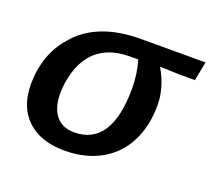

<svg xmlns="http://www.w3.org/2000/svg" viewBox="-97 -653 870 788"><g transform="rotate(20 337.5 -259.0)"><path d="M252.9 9.8Q149.4 9.8 90.6 -45.4Q31.7 -100.6 31.7 -200.7Q31.7 -262.2 50.8 -317.9Q69.8 -373.5 108.4 -416.5Q153.3 -471.7 225.3 -500Q297.4 -528.3 394.5 -528.3H674.8L658.7 -445.3H591.3L506.8 -448.2L506.3 -446.3Q549.8 -371.6 549.8 -295.4Q549.8 -204.6 514.6 -135.3Q479.5 -65.9 412.1 -28.1Q344.7 9.8 252.9 9.8ZM265.1 -74.2Q428.2 -74.2 428.2 -325.7Q428.2 -387.7 411.1 -445.3H374.5Q268.1 -445.3 211.9 -377.9Q184.1 -343.8 170.9 -296.9Q157.7 -250 157.7 -205.1Q157.7 -143.6 185.3 -108.9Q212.9 -74.2 265.1 -74.2Z"/></g></svg>

Font: Arimo SemiBold
Style: Italic
Weight: 600
Italic angle: -12°
Version: Version 1.33